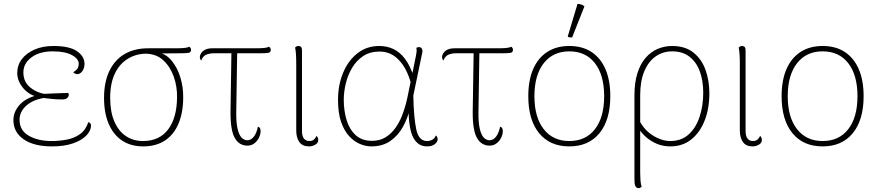

<svg xmlns="http://www.w3.org/2000/svg" viewBox="-20 -752 4580 1002"><path d="M251 12Q157 12 103.5 -25Q50 -62 50 -125Q50 -168 81.5 -204Q113 -240 177 -256L189 -244Q136 -252 103 -290Q70 -328 70 -371Q70 -412 94 -443.5Q118 -475 160.5 -493.5Q203 -512 259 -512Q342 -512 381.5 -485Q421 -458 421 -419Q421 -396 409.5 -380.5Q398 -365 383 -365Q378 -365 372.5 -367.5Q367 -370 362 -375Q380 -386 385.5 -396Q391 -406 391 -419Q391 -445 355.5 -464.5Q320 -484 255 -484Q186 -484 144 -452.5Q102 -421 102 -374Q102 -324 138.5 -295Q175 -266 224 -260L226 -243Q159 -236 120.5 -203.5Q82 -171 82 -127Q82 -71 130.5 -43.5Q179 -16 249 -16Q290 -16 329 -23.5Q368 -31 398 -52.5Q428 -74 441 -115Q449 -112 452 -107Q455 -102 455 -97Q455 -70 431 -45Q407 -20 361.5 -4Q316 12 251 12ZM306 -233Q273 -233 248 -236Q223 -239 205 -241V-262Q242 -264 273.5 -265Q305 -266 336 -267Q339 -263 339 -257Q339 -249 331.5 -241Q324 -233 306 -233Z M727 12Q664 12 618.5 -17.5Q573 -47 548 -104Q523 -161 523 -241Q523 -323 550.5 -381Q578 -439 629.5 -469.5Q681 -500 753 -500H902Q923 -500 940.5 -501.5Q958 -503 968 -508Q970 -507 973.5 -503Q977 -499 977 -492Q977 -478 963 -476Q949 -474 923 -474L806 -473L746 -472Q690 -472 646.5 -445Q603 -418 579 -367Q555 -316 555 -242Q555 -168 577 -117.5Q599 -67 637.5 -41.5Q676 -16 726 -16Q812 -16 857.5 -76.5Q903 -137 904 -244Q905 -300 887 -351.5Q869 -403 832.5 -437Q796 -471 739 -472L797 -481Q845 -473 876 -435Q907 -397 922 -345.5Q937 -294 936 -244Q936 -164 911.5 -106.5Q887 -49 840.5 -18.5Q794 12 727 12Z M1271 8Q1228 8 1205 -32.5Q1182 -73 1183 -171L1188 -493H1218L1213 -171Q1212 -112 1220 -79Q1228 -46 1241.5 -33Q1255 -20 1271 -20Q1290 -20 1304.5 -38.5Q1319 -57 1326 -91Q1335 -88 1337.5 -81.5Q1340 -75 1340 -67Q1340 -51 1331.5 -33.5Q1323 -16 1307.5 -4Q1292 8 1271 8ZM1030 -436Q1023 -443 1023 -456Q1023 -462 1028.5 -472.5Q1034 -483 1048.5 -491.5Q1063 -500 1089 -500H1318Q1339 -500 1356.5 -501.5Q1374 -503 1384 -508Q1386 -507 1389.5 -503Q1393 -499 1393 -492Q1393 -478 1379 -476Q1365 -474 1339 -474Q1278 -474 1218 -474Q1158 -474 1097 -474Q1072 -474 1055 -466Q1038 -458 1030 -436Z M1593 12Q1558 12 1542 -11Q1526 -34 1526 -71V-417Q1526 -447 1524.5 -469.5Q1523 -492 1520 -504Q1523 -507 1527 -509.5Q1531 -512 1538 -512Q1547 -512 1551.5 -506.5Q1556 -501 1556 -490V-69Q1556 -41 1566.5 -28.5Q1577 -16 1594 -16Q1609 -16 1617.5 -23Q1626 -30 1632 -43Q1637 -37 1639 -32Q1641 -27 1641 -22Q1641 -6 1625.5 3Q1610 12 1593 12Z M1918 12Q1890 12 1860 0Q1830 -12 1803.5 -40Q1777 -68 1760.5 -114.5Q1744 -161 1744 -231Q1744 -308 1770.5 -372Q1797 -436 1845.5 -474Q1894 -512 1959 -512Q2000 -512 2033.5 -496Q2067 -480 2093.5 -445Q2120 -410 2139 -352L2125 -316Q2104 -394 2062 -438.5Q2020 -483 1961 -483Q1911 -483 1875.5 -459.5Q1840 -436 1817.5 -398Q1795 -360 1784.5 -316Q1774 -272 1774 -231Q1774 -174 1789 -125Q1804 -76 1836.5 -46.5Q1869 -17 1921 -17Q1962 -17 1992 -35.5Q2022 -54 2043 -83.5Q2064 -113 2077.5 -147Q2091 -181 2099 -213Q2107 -245 2111 -267L2150 -457Q2153 -473 2154 -481.5Q2155 -490 2153 -502Q2155 -504 2158.5 -505Q2162 -506 2166 -506Q2176 -506 2180 -500.5Q2184 -495 2184.5 -488Q2185 -481 2183 -474L2137 -253Q2139 -141 2152 -78.5Q2165 -16 2208 -16Q2224 -16 2236.5 -23Q2249 -30 2254 -45Q2264 -39 2264 -25Q2264 -12 2249.5 0Q2235 12 2208 12Q2161 12 2136.5 -34.5Q2112 -81 2112 -193L2119 -185Q2108 -136 2083 -90.5Q2058 -45 2017.5 -16.5Q1977 12 1918 12Z M2535 8Q2492 8 2469 -32.5Q2446 -73 2447 -171L2452 -493H2482L2477 -171Q2476 -112 2484 -79Q2492 -46 2505.5 -33Q2519 -20 2535 -20Q2554 -20 2568.5 -38.5Q2583 -57 2590 -91Q2599 -88 2601.5 -81.5Q2604 -75 2604 -67Q2604 -51 2595.5 -33.5Q2587 -16 2571.5 -4Q2556 8 2535 8ZM2294 -436Q2287 -443 2287 -456Q2287 -462 2292.5 -472.5Q2298 -483 2312.5 -491.5Q2327 -500 2353 -500H2582Q2603 -500 2620.5 -501.5Q2638 -503 2648 -508Q2650 -507 2653.5 -503Q2657 -499 2657 -492Q2657 -478 2643 -476Q2629 -474 2603 -474Q2542 -474 2482 -474Q2422 -474 2361 -474Q2336 -474 2319 -466Q2302 -458 2294 -436Z M2951 12Q2850 12 2793.5 -57Q2737 -126 2737 -250Q2737 -333 2762.5 -391.5Q2788 -450 2836 -481Q2884 -512 2951 -512Q3019 -512 3066.5 -481Q3114 -450 3139.5 -391.5Q3165 -333 3165 -250Q3165 -126 3108.5 -57Q3052 12 2951 12ZM2951 -16Q3037 -16 3085 -78Q3133 -140 3133 -250Q3133 -360 3085 -422Q3037 -484 2951 -484Q2866 -484 2817.5 -422Q2769 -360 2769 -250Q2769 -140 2817.5 -78Q2866 -16 2951 -16ZM2966 -557Q2962 -556 2953.5 -557Q2945 -558 2943 -562L2994 -732Q3005 -731 3013.5 -728.5Q3022 -726 3030 -719Z M3313 230Q3306 230 3301.5 226.5Q3297 223 3294.5 216Q3292 209 3291.5 199Q3291 189 3291 176V-254Q3291 -321 3306.5 -370Q3322 -419 3349.5 -450.5Q3377 -482 3412.5 -497Q3448 -512 3488 -512Q3556 -512 3599 -477.5Q3642 -443 3662 -387Q3682 -331 3682 -265Q3682 -187 3658 -124.5Q3634 -62 3588.5 -25Q3543 12 3478 12Q3420 12 3370.5 -22Q3321 -56 3295 -115L3310 -137Q3336 -78 3384 -47Q3432 -16 3478 -16Q3536 -16 3574 -50.5Q3612 -85 3631 -142.5Q3650 -200 3650 -268Q3650 -330 3632.5 -378.5Q3615 -427 3579 -455.5Q3543 -484 3488 -484Q3439 -484 3401 -457Q3363 -430 3342 -379Q3321 -328 3321 -255V149Q3321 170 3322.5 190.5Q3324 211 3329 221Q3328 223 3323.5 226.5Q3319 230 3313 230Z M3908 12Q3873 12 3857 -11Q3841 -34 3841 -71V-417Q3841 -447 3839.5 -469.5Q3838 -492 3835 -504Q3838 -507 3842 -509.5Q3846 -512 3853 -512Q3862 -512 3866.5 -506.5Q3871 -501 3871 -490V-69Q3871 -41 3881.5 -28.5Q3892 -16 3909 -16Q3924 -16 3932.5 -23Q3941 -30 3947 -43Q3952 -37 3954 -32Q3956 -27 3956 -22Q3956 -6 3940.5 3Q3925 12 3908 12Z M4273 12Q4172 12 4115.5 -57Q4059 -126 4059 -250Q4059 -333 4084.5 -391.5Q4110 -450 4158 -481Q4206 -512 4273 -512Q4341 -512 4388.5 -481Q4436 -450 4461.5 -391.5Q4487 -333 4487 -250Q4487 -126 4430.5 -57Q4374 12 4273 12ZM4273 -16Q4359 -16 4407 -78Q4455 -140 4455 -250Q4455 -360 4407 -422Q4359 -484 4273 -484Q4188 -484 4139.5 -422Q4091 -360 4091 -250Q4091 -140 4139.5 -78Q4188 -16 4273 -16Z"/></svg>

Font: Arima Thin Thin
Style: Regular
Weight: 250
Version: Version 1.100